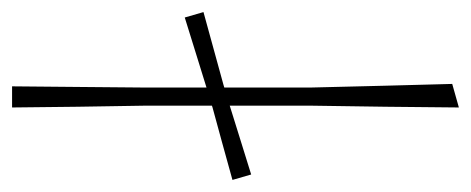

<svg xmlns="http://www.w3.org/2000/svg" viewBox="-262 -529 780 318"><g transform="rotate(90 128.0 -370.0)"><path d="M112 0Q112.5 -56.5 113 -108.5Q113.5 -160.5 114 -221V-322Q86 -313.5 58.5 -304.8Q31 -296 -2 -286L-11 -317Q54.5 -335 109 -350L114 -351.5V-494Q112.5 -558 111 -616.5Q109.5 -675 108 -729L147 -740Q146.5 -679.5 145.8 -618.8Q145 -558 144 -494V-360.5Q171.5 -369 198.5 -377.5Q225.5 -386 258 -396L267 -365Q234.5 -356 203.8 -347.5Q173 -339 147 -332L144 -331V-221Q145 -160.5 145.8 -108.5Q146.5 -56.5 147 0Z"/></g></svg>

Font: Commissioner Loud Thin
Style: Regular
Weight: 100
Designer: Kostas Bartsokas
Foundry: Kostas Bartsokas
Version: Version 1.000; ttfautohint (v1.8.3)